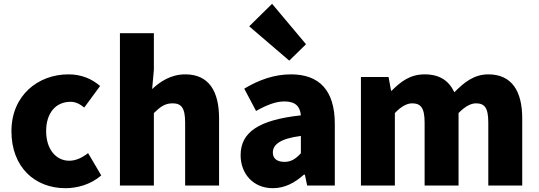

<svg xmlns="http://www.w3.org/2000/svg" viewBox="-20 -973 2826 1007"><path d="M323 14C383 14 455 -4 511 -53L442 -170C413 -147 379 -130 343 -130C274 -130 222 -190 222 -285C222 -379 271 -439 350 -439C374 -439 396 -430 422 -409L505 -522C462 -559 408 -583 339 -583C180 -583 40 -473 40 -285C40 -96 163 14 323 14Z M609 0H787V-380C821 -413 845 -431 885 -431C930 -431 951 -409 951 -330V0H1129V-352C1129 -494 1076 -583 952 -583C875 -583 819 -544 778 -506L787 -607V-799H609Z M1411 14C1474 14 1527 -15 1574 -57H1579L1591 0H1736V-323C1736 -501 1653 -583 1506 -583C1417 -583 1336 -553 1261 -508L1323 -391C1380 -423 1427 -441 1472 -441C1530 -441 1554 -414 1558 -368C1336 -344 1242 -279 1242 -159C1242 -64 1306 14 1411 14ZM1472 -124C1435 -124 1411 -140 1411 -173C1411 -213 1447 -246 1558 -260V-169C1532 -141 1508 -124 1472 -124ZM1497 -655 1585 -741 1407 -953 1287 -835Z M1873 0H2051V-380C2084 -415 2115 -431 2141 -431C2186 -431 2207 -409 2207 -330V0H2385V-380C2419 -415 2450 -431 2476 -431C2521 -431 2541 -409 2541 -330V0H2719V-352C2719 -494 2665 -583 2541 -583C2465 -583 2412 -539 2363 -489C2334 -550 2286 -583 2207 -583C2130 -583 2081 -544 2034 -497H2031L2018 -569H1873Z"/></svg>

Font: Noto Sans TC Black
Style: Regular
Weight: 900
Designer: Ryoko NISHIZUKA 西塚涼子 (kana, bopomofo & ideographs); Paul D. Hunt (Latin, Greek & Cyrillic); Sandoll Communications 산돌커뮤니
Foundry: Adobe
Version: Version 2.004;hotconv 1.0.118;makeotfexe 2.5.65603